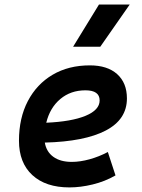

<svg xmlns="http://www.w3.org/2000/svg" viewBox="-20 -815 626 845"><path d="M295.9 -102.5Q332.5 -102.5 374.3 -114Q416 -125.5 454.6 -146L488.3 -43Q441.4 -16.1 387.9 -3.2Q334.5 9.8 285.6 9.8Q181.2 9.8 122.3 -44.4Q63.5 -98.6 63.5 -195.8Q63.5 -295.4 102.5 -370.1Q141.6 -444.8 211.7 -486.1Q281.7 -527.3 375.5 -527.3Q452.6 -527.3 495.6 -488.8Q538.6 -450.2 538.6 -381.8Q538.6 -289.1 445.3 -240.5Q352.1 -191.9 177.2 -187.5Q184.1 -147 214.8 -124.8Q245.6 -102.5 295.9 -102.5ZM183.6 -274.9Q294.9 -279.8 356.7 -305.4Q418.5 -331.1 418.5 -373Q418.5 -417.5 356 -417.5Q291 -417.5 245.4 -379.2Q199.7 -340.8 183.6 -274.9ZM301.8 -609.4 415.5 -794.9H550.8L421.4 -609.4Z"/></svg>

Font: Cascadia Code NF SemiBold
Style: Italic
Weight: 600
Italic angle: -10°
Monospace: yes
Designer: Aaron Bell
Foundry: Saja Typeworks
Version: Version 2404.023; ttfautohint (v1.8.4)